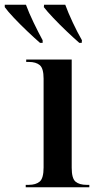

<svg xmlns="http://www.w3.org/2000/svg" viewBox="-94 -786 411 806"><path d="M14 0V-10H26Q57 -10 73 -24Q89 -38 89 -83V-456Q89 -499 73 -512.5Q57 -526 27 -526H16V-536H207V-82Q207 -37 223 -23.5Q239 -10 270 -10H281V0ZM74 -606Q51 -626 21 -654.5Q-9 -683 -35.5 -711Q-62 -739 -74 -756V-766H15Q27 -733 47 -691.5Q67 -650 85 -617V-606ZM239 -606Q216 -626 186 -654.5Q156 -683 129.5 -711Q103 -739 90 -756L91 -766H180Q192 -733 211.5 -691.5Q231 -650 250 -617L249 -606Z"/></svg>

Font: Noto Serif Display Condensed SemiBold
Style: Regular
Weight: 600
Width: 3
Designer: Monotype Design Team
Foundry: Monotype Imaging Inc.
Version: Version 2.009